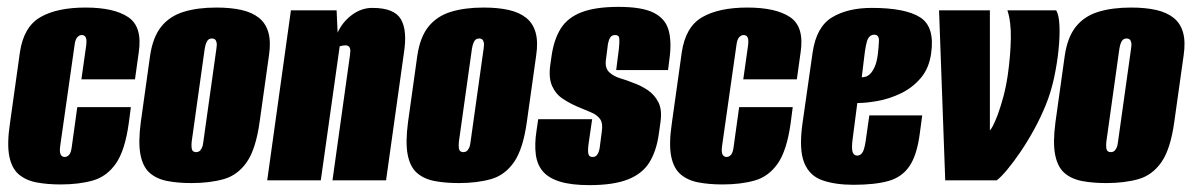

<svg xmlns="http://www.w3.org/2000/svg" viewBox="-20 -525 3470 559"><path d="M157 12Q117 12 86 6Q55 0 34.5 -17.5Q14 -35 7 -70.5Q0 -106 9 -166L38 -373Q49 -447 97.5 -475Q146 -503 229 -503Q312 -503 353.5 -475Q395 -447 384 -373L373 -294H217L231 -393Q233 -410 229.5 -416.5Q226 -423 218 -423Q211 -423 205 -416.5Q199 -410 197 -393L155 -98Q153 -81 157 -74.5Q161 -68 168 -68Q176 -68 181.5 -74.5Q187 -81 189 -98L205 -213H361L355 -167Q344 -87 317.5 -49Q291 -11 250.5 0.5Q210 12 157 12Z M538 8Q498 8 467 2Q436 -4 416 -21.5Q396 -39 389 -74.5Q382 -110 390 -170L417 -363Q425 -417 449.5 -447.5Q474 -478 514.5 -490.5Q555 -503 610 -503Q652 -503 683 -496Q714 -489 734 -473Q754 -457 761.5 -430Q769 -403 763 -363L736 -171Q725 -91 698.5 -53Q672 -15 631.5 -3.5Q591 8 538 8ZM551 -82Q556 -82 560 -84.5Q564 -87 567.5 -94Q571 -101 572 -112L610 -383Q612 -395 610.5 -401.5Q609 -408 605.5 -410.5Q602 -413 597 -413Q592 -413 588 -410.5Q584 -408 581 -401.5Q578 -395 576 -383L538 -112Q537 -101 538 -94Q539 -87 542.5 -84.5Q546 -82 551 -82Z M758 0 827 -495H960L963 -430Q977 -461 1004.5 -481.5Q1032 -502 1064 -502Q1097 -502 1117.5 -493.5Q1138 -485 1147.5 -468.5Q1157 -452 1159 -427.5Q1161 -403 1156 -371L1104 0H948L999 -365Q1000 -372 1000 -377Q1000 -382 998.5 -385.5Q997 -389 994 -391Q991 -393 986 -393Q984 -393 980.5 -392.5Q977 -392 974 -391.5Q971 -391 969 -390L914 0Z M1316 8Q1276 8 1245 2Q1214 -4 1194 -21.5Q1174 -39 1167 -74.5Q1160 -110 1168 -170L1195 -363Q1203 -417 1227.5 -447.5Q1252 -478 1292.5 -490.5Q1333 -503 1388 -503Q1430 -503 1461 -496Q1492 -489 1512 -473Q1532 -457 1539.5 -430Q1547 -403 1541 -363L1514 -171Q1503 -91 1476.5 -53Q1450 -15 1409.5 -3.5Q1369 8 1316 8ZM1329 -82Q1334 -82 1338 -84.5Q1342 -87 1345.5 -94Q1349 -101 1350 -112L1388 -383Q1390 -395 1388.5 -401.5Q1387 -408 1383.5 -410.5Q1380 -413 1375 -413Q1370 -413 1366 -410.5Q1362 -408 1359 -401.5Q1356 -395 1354 -383L1316 -112Q1315 -101 1316 -94Q1317 -87 1320.5 -84.5Q1324 -82 1329 -82Z M1696 14Q1644 14 1611 4Q1578 -6 1561 -25.5Q1544 -45 1540 -75Q1536 -105 1542 -144L1547 -178H1704L1694 -109Q1692 -96 1692 -86.5Q1692 -77 1695 -72.5Q1698 -68 1705 -68Q1712 -68 1716 -71.5Q1720 -75 1722.5 -81.5Q1725 -88 1726 -95L1732 -141Q1736 -166 1727 -178.5Q1718 -191 1700.5 -198Q1683 -205 1660 -215Q1639 -224 1618.5 -237.5Q1598 -251 1587.5 -274.5Q1577 -298 1582 -335L1586 -363Q1593 -411 1613 -442.5Q1633 -474 1673.5 -489.5Q1714 -505 1781 -505Q1849 -505 1883 -488Q1917 -471 1926.5 -437.5Q1936 -404 1929 -353L1925 -321H1774L1782 -384Q1784 -404 1783 -413.5Q1782 -423 1771 -423Q1761 -423 1756.5 -415.5Q1752 -408 1750 -397L1744 -350Q1741 -327 1753.5 -315Q1766 -303 1786 -297Q1806 -291 1823 -284Q1846 -276 1866 -262.5Q1886 -249 1897 -227Q1908 -205 1903 -170L1898 -134Q1891 -85 1870.5 -52Q1850 -19 1808 -2.5Q1766 14 1696 14Z M2084 12Q2044 12 2013 6Q1982 0 1961.5 -17.5Q1941 -35 1934 -70.5Q1927 -106 1936 -166L1965 -373Q1976 -447 2024.5 -475Q2073 -503 2156 -503Q2239 -503 2280.5 -475Q2322 -447 2311 -373L2300 -294H2144L2158 -393Q2160 -410 2156.5 -416.5Q2153 -423 2145 -423Q2138 -423 2132 -416.5Q2126 -410 2124 -393L2082 -98Q2080 -81 2084 -74.5Q2088 -68 2095 -68Q2103 -68 2108.5 -74.5Q2114 -81 2116 -98L2132 -213H2288L2282 -167Q2271 -87 2244.5 -49Q2218 -11 2177.5 0.5Q2137 12 2084 12Z M2465 13Q2412 13 2374.5 0Q2337 -13 2321.5 -51Q2306 -89 2316 -163L2346 -373Q2357 -447 2402.5 -474.5Q2448 -502 2518 -502Q2616 -502 2659 -474.5Q2702 -447 2691 -370Q2685 -326 2660.5 -297.5Q2636 -269 2602.5 -253Q2569 -237 2535 -231Q2501 -225 2476 -225L2462 -117Q2459 -92 2462.5 -82Q2466 -72 2476 -72Q2484 -72 2490 -79.5Q2496 -87 2500 -112L2511 -189H2665L2658 -137Q2650 -74 2628 -41.5Q2606 -9 2566.5 2Q2527 13 2465 13ZM2489 -300Q2493 -300 2499.5 -301.5Q2506 -303 2513 -309.5Q2520 -316 2526.5 -330Q2533 -344 2536 -369Q2538 -386 2539 -405Q2540 -424 2525 -424Q2514 -424 2507.5 -413Q2501 -402 2496 -358Z M2732 0 2714 -495H2862V-146Q2864 -146 2870.5 -158Q2877 -170 2885 -191.5Q2893 -213 2901 -242.5Q2909 -272 2914 -306Q2922 -362 2923 -412Q2924 -462 2913 -495H3055Q3063 -482 3064.5 -451.5Q3066 -421 3062 -381Q3058 -341 3049 -299Q3040 -257 3025 -220Q3010 -183 2990.5 -147.5Q2971 -112 2950.5 -82Q2930 -52 2912 -30.5Q2894 -9 2882 0Z M3201 8Q3161 8 3130 2Q3099 -4 3079 -21.5Q3059 -39 3052 -74.5Q3045 -110 3053 -170L3080 -363Q3088 -417 3112.5 -447.5Q3137 -478 3177.5 -490.5Q3218 -503 3273 -503Q3315 -503 3346 -496Q3377 -489 3397 -473Q3417 -457 3424.5 -430Q3432 -403 3426 -363L3399 -171Q3388 -91 3361.5 -53Q3335 -15 3294.5 -3.5Q3254 8 3201 8ZM3214 -82Q3219 -82 3223 -84.5Q3227 -87 3230.5 -94Q3234 -101 3235 -112L3273 -383Q3275 -395 3273.5 -401.5Q3272 -408 3268.5 -410.5Q3265 -413 3260 -413Q3255 -413 3251 -410.5Q3247 -408 3244 -401.5Q3241 -395 3239 -383L3201 -112Q3200 -101 3201 -94Q3202 -87 3205.5 -84.5Q3209 -82 3214 -82Z"/></svg>

Font: Alumni Sans Black
Style: Italic
Weight: 900
Italic angle: -8°
Version: Version 1.016